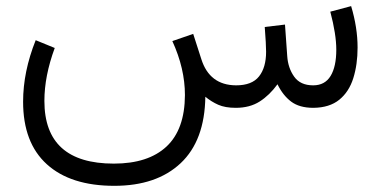

<svg xmlns="http://www.w3.org/2000/svg" viewBox="-20 -351 1239 625"><path d="M747.6 0Q712.9 0 690.4 -10Q668 -20 648.4 -36.1Q646.5 106.4 568.1 180.2Q489.7 253.9 352.1 253.9Q210 253.9 132.6 183.8Q55.2 113.8 55.2 -20Q55.2 -117.7 96.2 -220.2L158.2 -194.8Q124.5 -103.5 124.5 -22.5Q124.5 181.6 350.6 181.6Q462.4 181.6 522 126Q581.5 70.3 582 -41.5Q582 -127.9 541 -217.3L608.9 -240.7L635.3 -158.7Q662.1 -73.7 748.5 -73.2Q800.3 -73.2 823.2 -102.3Q846.2 -131.3 846.2 -182.6Q846.2 -205.6 841.8 -263.2L907.7 -271L915 -168.5Q917.5 -129.9 937.5 -101.6Q957.5 -73.2 999.5 -73.2Q1037.6 -73.2 1056.2 -103.8Q1074.7 -134.3 1074.7 -189Q1074.7 -239.3 1055.2 -313L1123 -331.1Q1144 -261.2 1144 -196.3Q1144 -141.1 1130.1 -96.7Q1116.2 -52.2 1084.5 -26.4Q1052.7 -0.5 1000 0Q954.6 0 927.7 -20.3Q900.9 -40.5 883.3 -76.7Q857.4 -41 825.2 -20.5Q793 0 747.6 0Z"/></svg>

Font: Vazir Light FD-UI
Style: Light-FD-UI
Weight: 300
Designer: Saber Rastikerdar
Foundry: Saber Rastikerdar
Version: Version 30.1.0